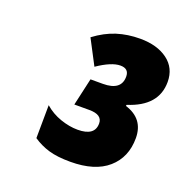

<svg xmlns="http://www.w3.org/2000/svg" viewBox="-89 -937 594 612"><g transform="rotate(20 208.0 -631.5)"><path d="M382 -551Q382 -617 317 -637L318 -641Q416 -672 416 -754Q416 -801 380.5 -827.5Q345 -854 287 -854Q245 -854 208.5 -842.5Q172 -831 136 -804L180 -720Q227 -752 257 -752Q286 -752 286 -725Q286 -678 224 -678H182L161 -585H212Q256 -585 256 -555Q256 -513 198 -513Q170 -513 139.5 -523.5Q109 -534 85 -555L84 -443Q109 -426 138 -417.5Q167 -409 211 -409Q294 -409 338 -447.5Q382 -486 382 -551Z"/></g></svg>

Font: Noto Sans Display SemiCondensed Black
Style: Italic
Weight: 900
Width: 4
Designer: Monotype Design team
Foundry: Monotype Imaging Inc.
Version: 1.000